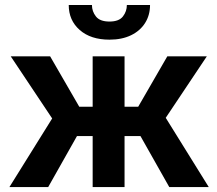

<svg xmlns="http://www.w3.org/2000/svg" viewBox="-20 -756 877 776"><path d="M238.3 -206.1 23.4 -528.3H182.6L300.3 -324.7H402.3L386.2 -206.1ZM302.7 -226.6 174.8 0H18.1L201.2 -293.9ZM483.4 -528.3V0H354.5V-528.3ZM815.9 -528.3 600.6 -206.1H452.6L436.5 -324.7H538.6L656.2 -528.3ZM664.1 0 536.1 -226.6 641.1 -293.9 823.7 0ZM492.7 -735.8H586.4Q586.4 -694.8 566.4 -663.1Q546.4 -631.3 509.5 -613.5Q472.7 -595.7 422.4 -595.7Q346.7 -595.7 302.2 -634.8Q257.8 -673.8 257.8 -735.8H351.6Q351.6 -710 367.7 -689.5Q383.8 -668.9 422.4 -668.9Q460.9 -668.9 476.8 -689.5Q492.7 -710 492.7 -735.8Z"/></svg>

Font: Roboto SemiBold
Style: Regular
Weight: 600
Designer: Christian Robertson
Foundry: Google
Version: Version 3.009; 2024